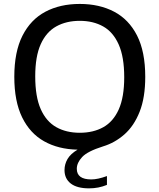

<svg xmlns="http://www.w3.org/2000/svg" viewBox="-20 -770 830 1000"><path d="M444 211Q381 211 348.5 185.8Q316 160.5 316 116Q316 85.5 331.5 58.5Q347 31.5 384 9.5Q284 7.5 210 -34Q136 -75.5 95.2 -159Q54.5 -242.5 54.5 -370Q54.5 -500 97 -584Q139.5 -668 216.2 -708.8Q293 -749.5 395.5 -749.5Q497.5 -749.5 574.2 -709.2Q651 -669 693.8 -585Q736.5 -501 736.5 -370Q736.5 -261.5 707.2 -187.8Q678 -114 628 -70Q578 -26 516.5 -7.5Q435.5 18 407.8 48Q380 78 380 109Q380 164.5 455.5 164.5Q489 164.5 537 147V193Q515 202 492 206.5Q469 211 444 211ZM395.5 -78.5Q466 -78.5 518 -107.5Q570 -136.5 598.5 -200.2Q627 -264 627 -367.5Q627 -473.5 598.2 -538.2Q569.5 -603 517.5 -632.2Q465.5 -661.5 395.5 -661.5Q325.5 -661.5 273.2 -632.5Q221 -603.5 192.2 -540Q163.5 -476.5 163.5 -372.5Q163.5 -266 192.2 -201.5Q221 -137 273 -107.8Q325 -78.5 395.5 -78.5Z"/></svg>

Font: Encode Sans Semi Expanded Medium
Style: Regular
Weight: 500
Width: 6
Designer: Multiple Designers
Foundry: Impallari Type
Version: Version 3.000; ttfautohint (v1.8.3) -l 8 -r 50 -G 200 -x 14 